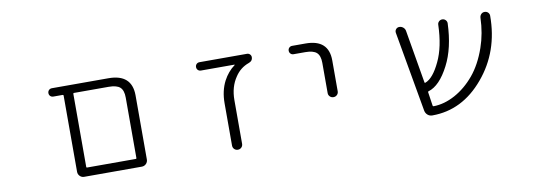

<svg xmlns="http://www.w3.org/2000/svg" viewBox="-46 -825 3092 1082"><g transform="rotate(-10 1500.0 -283.5)"><path d="M381.8 -21.5H365.2Q351.6 -21.5 341.3 -31.7Q331.1 -42 331.1 -56.6V-492.2Q331.1 -497.1 326.2 -497.1H273.4Q262.7 -497.1 255.9 -503.9Q249 -510.7 249 -521Q249 -531.2 255.9 -538.1Q262.7 -544.9 273.4 -544.9H596.7Q729.5 -544.9 730.5 -424.8V-56.6Q730.5 -42 720.2 -31.7Q710 -21.5 695.3 -21.5ZM673.8 -420.9Q673.8 -461.9 654.8 -479.5Q635.7 -497.1 588.9 -497.1H390.6Q386.7 -497.1 386.7 -492.2V-74.2Q386.7 -70.3 390.6 -70.3H669.9Q673.8 -70.3 673.8 -74.2Z M1309.6 -494.1Q1310.5 -495.1 1310.5 -496.1Q1310.5 -497.1 1309.6 -497.1H1118.2Q1107.4 -497.1 1100.6 -503.9Q1093.8 -510.7 1093.8 -521Q1093.8 -531.2 1100.6 -538.1Q1107.4 -544.9 1118.2 -544.9H1389.6Q1399.4 -544.9 1406.2 -538.1Q1413.1 -531.2 1413.1 -521.5Q1413.1 -500 1390.6 -492.2Q1340.8 -474.6 1311.5 -429.7Q1274.4 -376 1274.4 -299.8V-50.8Q1274.4 -38.1 1266.1 -29.8Q1257.8 -21.5 1245.6 -21.5Q1233.4 -21.5 1225.1 -29.8Q1216.8 -38.1 1216.8 -50.8V-292Q1216.8 -363.3 1245.1 -418Q1270.5 -465.8 1309.6 -494.1Z M1647.5 -497.1Q1637.7 -497.1 1630.9 -503.9Q1624 -510.7 1624 -521Q1624 -531.2 1630.9 -538.1Q1637.7 -544.9 1647.5 -544.9H1724.6Q1856.4 -544.9 1856.4 -424.8V-248Q1856.4 -236.3 1848.1 -228Q1839.8 -219.7 1827.6 -219.7Q1815.4 -219.7 1807.1 -228Q1798.8 -236.3 1798.8 -248V-420.9Q1798.8 -461.9 1779.8 -479.5Q1760.7 -497.1 1714.8 -497.1Z M2768.6 -537.1Q2776.4 -529.3 2776.4 -518.6Q2776.4 -313.5 2653.3 -168Q2530.3 -21.5 2358.4 -21.5Q2342.8 -21.5 2331.5 -31.2Q2320.3 -41 2317.4 -55.7L2236.3 -515.6Q2234.4 -527.3 2241.7 -536.1Q2249 -544.9 2260.7 -544.9Q2273.4 -544.9 2283.2 -536.6Q2293 -528.3 2294.9 -515.6L2346.7 -211.9Q2347.7 -208 2351.6 -210Q2396.5 -226.6 2436.5 -311.5Q2475.6 -392.6 2479.5 -518.6Q2479.5 -529.3 2487.3 -537.1Q2495.1 -544.9 2506.3 -544.9Q2517.6 -544.9 2525.4 -537.1Q2533.2 -529.3 2533.2 -518.6Q2528.3 -377 2478.5 -281.2Q2425.8 -178.7 2360.4 -159.2Q2356.4 -158.2 2357.4 -154.3L2369.1 -75.2Q2370.1 -71.3 2375 -71.3Q2435.5 -72.3 2497.1 -105.5Q2559.6 -139.6 2609.4 -199.2Q2659.2 -258.8 2690.4 -348.6Q2717.8 -426.8 2720.7 -517.6Q2721.7 -529.3 2729.5 -537.1Q2737.3 -544.9 2749 -544.9Q2760.7 -544.9 2768.6 -537.1Z"/></g></svg>

Font: Rounded-L Mgen+ 1m light
Style: Regular
Weight: 200
Designer: [Source Han Sans]
Ryoko NISHIZUKA  (kana & ideographs); Paul D. Hunt (Latin, Greek & Cyrillic); Wenlong ZHANG  (bopomofo
Version: Version 1.059.20150602